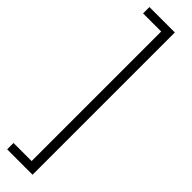

<svg xmlns="http://www.w3.org/2000/svg" viewBox="-311 -714 855 855"><g transform="rotate(45 116.5 -287.0)"><path d="M165 -735V161H5V121H119V-695H5V-735Z"/></g></svg>

Font: Archivo ExtraCondensed Thin
Style: Regular
Weight: 250
Width: 2
Designer: Hector Gatti
Foundry: Omnibus-Type
Version: Version 2.001